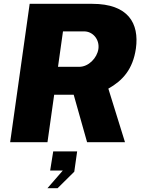

<svg xmlns="http://www.w3.org/2000/svg" viewBox="-20 -743 756 1003"><path d="M633 0 546 -280C619 -321 674 -379 690 -490C708 -621 650 -723 462 -723H135L33 0H228L263 -248H365L435 0ZM394 -394H283L309 -579H420C464 -579 501 -538 494 -487C487 -440 443 -394 394 -394ZM228 240H281L368 154L383 48H258L242 148H308Z"/></svg>

Font: United Sans Black
Style: Italic
Weight: 900
Italic angle: -8°
Designer: Pablo Impallari, Rodrigo Fuenzalida (Modified by Dan O. Williams)
Version: Version 1.000;PS 001.000;hotconv 1.0.88;makeotf.lib2.5.64775